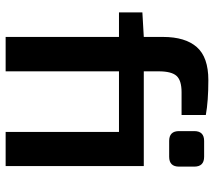

<svg xmlns="http://www.w3.org/2000/svg" viewBox="-59 -700 759 681"><g transform="rotate(90 320.5 -359.5)"><path d="M569 -490V0H448V-402H233V0H111V-402H24V-485L111 -490V-558Q111 -637 147 -678Q183 -719 264 -719Q339 -719 388 -710V-624H307Q265 -624 249 -606Q233 -588 233 -543V-490ZM536 -704Q571 -704 571 -669V-615Q571 -580 536 -580H480Q445 -580 445 -615V-669Q445 -704 480 -704Z"/></g></svg>

Font: Exo 2 Semi Bold
Style: Regular
Weight: 600
Designer: Natanael Gama
Version: Version 1.001;PS 001.001;hotconv 1.0.88;makeotf.lib2.5.64775